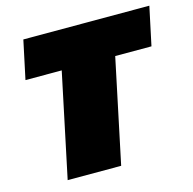

<svg xmlns="http://www.w3.org/2000/svg" viewBox="-97 -742 844 839"><g transform="rotate(-15 325.0 -322.0)"><path d="M108 0 207 -470H43L80 -644H650L613 -470H449L350 0Z"/></g></svg>

Font: Kanit Black
Style: Italic
Weight: 900
Italic angle: -12°
Designer: Katatrad Team
Foundry: CadsonDemak
Version: Version 2.000; ttfautohint (v1.8.3)